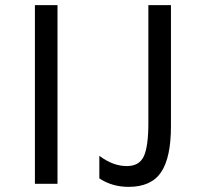

<svg xmlns="http://www.w3.org/2000/svg" viewBox="-20 -716 800 748"><path d="M116 -696H204V0H116ZM367 -21V-109Q420 -69 474 -69Q523 -69 540.5 -107.5Q558 -146 558 -237V-696H646V-224Q646 -102 607.5 -45Q569 12 481 12Q417 12 367 -21Z"/></svg>

Font: Amiko
Style: Regular
Weight: 400
Designer: Pablo Impallari, Rodrigo Fuenzalida, Andres Torresi
Foundry: Impallari Type
Version: Version 1.001; ttfautohint (v1.3)